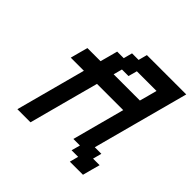

<svg xmlns="http://www.w3.org/2000/svg" viewBox="-210 -1085 1294 1294"><g transform="rotate(45 437.5 -437.5)"><path d="M625 0H750Q755.4 -21 766.6 -62.5Q777.8 -104 783.7 -125H721.2L737.8 -187.5H675.3L859.4 -875H484.4L467.8 -812.5H405.3L388.7 -750H326.2Q320.8 -729.5 309.6 -687.7Q298.3 -646 292.5 -625H167.5Q161.6 -604 150.4 -562.3Q139.2 -520.5 133.8 -500H258.8Q236.8 -417 191.9 -250Q147 -83 125 0H250Q272 -83 316.7 -250Q361.3 -417 383.8 -500H633.8Q617.2 -437.5 583.7 -312.5Q550.3 -187.5 533.7 -125H596.2L579.1 -62.5H641.6ZM667.5 -625H417.5L434.1 -687.5H496.6L513.7 -750H701.2Q695.8 -729.5 684.6 -687.5Q673.3 -645.5 667.5 -625Z"/></g></svg>

Font: Faithful 32x
Style: Oblique
Weight: 400
Foundry: Faithful Resource Pack
Version: Version 1.0; January 27, 2023